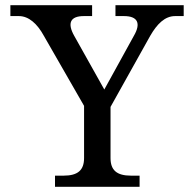

<svg xmlns="http://www.w3.org/2000/svg" viewBox="-20 -720 748 740"><path d="M149 -582 304 -312V-111C304 -64 280 -43 225 -43H192V0H518V-43H485C430 -43 406 -64 406 -111V-308L559 -582C585 -627 615 -658 655 -658H688V-700H425V-658H458C511 -658 524 -630 496 -582L382 -375L266 -582C239 -630 250 -658 303 -658H335V-700H20V-658H53C91 -658 124 -628 149 -582Z"/></svg>

Font: LT Superior Serif Medium
Style: Regular
Weight: 500
Designer: Daniel Lyons
Foundry: LyonsType
Version: Version 2.120;FEAKit 1.0